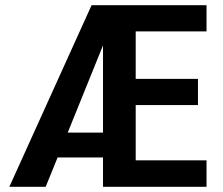

<svg xmlns="http://www.w3.org/2000/svg" viewBox="-20 -720 858 740"><path d="M503 -599V-416H743V-315H503V-102H776V0H377V-113H202L156 0H16L333 -700H776V-599ZM377 -209V-545L241 -209Z"/></svg>

Font: Sarabun SemiBold
Style: Regular
Weight: 600
Designer: Suppakit Chalermlarp | Katatrad Co.,Ltd.
Foundry: Cadson Demak Co.,Ltd.
Version: Version 1.000; ttfautohint (v1.6)